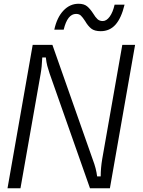

<svg xmlns="http://www.w3.org/2000/svg" viewBox="-20 -1002 759 1022"><path d="M20 0 154 -763H259L474 -152Q492 -105 497 -63H516Q516 -107 524 -155L631 -763H699L565 0H459L244 -611Q236 -635 231.5 -652Q227 -669 224 -696H205Q203 -646 196 -607L89 0ZM433 -890Q420 -910 410.5 -919Q401 -928 385 -928Q339 -928 319 -844H269Q283 -909 317.5 -945.5Q352 -982 398 -982Q427 -982 443.5 -968.5Q460 -955 476 -930Q488 -910 499 -900Q510 -890 527 -890Q547 -890 564 -913.5Q581 -937 590 -977H643Q626 -906 595 -871Q564 -836 516 -836Q483 -836 465.5 -850Q448 -864 433 -890Z"/></svg>

Font: Open Sauce Sans Light Italic
Style: Regular
Weight: 300
Italic angle: -10°
Designer: Alfredo Marco Pradil
Foundry: Creative Sauce Fz LLC
Version: Version 1.477